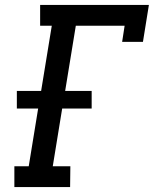

<svg xmlns="http://www.w3.org/2000/svg" viewBox="-20 -755 640 775"><path d="M38 0V-84H96L134 -317H48V-388H146L189 -651H142V-735H581L557 -586H473L483 -651H286L243 -388H350V-317H231L193 -84H264L263 0Z"/></svg>

Font: Iosevka HT Medium Extended
Style: Italic
Weight: 500
Width: 7
Italic angle: -9°
Monospace: yes
Designer: Belleve Invis
Foundry: Belleve Invis
Version: Version 32.3.0; ttfautohint (v1.8.4)